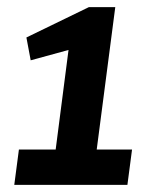

<svg xmlns="http://www.w3.org/2000/svg" viewBox="-20 -518 431 538"><path d="M303 -498 251 -99H350L337 0H20L33 -99H136L172 -378L66 -349L54 -413L229 -498Z"/></svg>

Font: Rosario
Style: Bold Italic
Weight: 700
Italic angle: -8.05°
Designer: Hector Gatti
Foundry: Omnibus Type
Version: Version 1.101; ttfautohint (v1.8.1.43-b0c9)